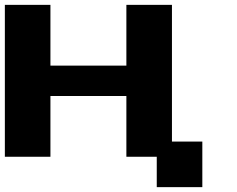

<svg xmlns="http://www.w3.org/2000/svg" viewBox="-20 -645 977 790"><path d="M625 125H812.5V-62.5H687.5V-625H500V-375H187.5V-625H0V0H187.5V-250H500V0H625Z"/></svg>

Font: Faithful 32x
Style: Semibold
Weight: 400
Foundry: Faithful Resource Pack
Version: Version 1.0; January 27, 2023